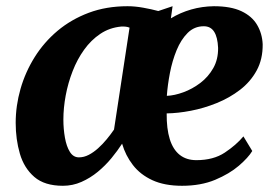

<svg xmlns="http://www.w3.org/2000/svg" viewBox="-20 -588 886 618"><path d="M535.5 -568 530 -529Q560.5 -547.5 595.5 -557.5Q630.5 -567.5 668.5 -568Q723 -568 757 -552Q791 -536 807.5 -508Q824 -480 825.5 -445.5Q826 -397.5 806.2 -361.2Q786.5 -325 752.8 -299Q719 -273 677.5 -256.2Q636 -239.5 594.2 -231.5Q552.5 -223.5 516.5 -223Q516 -173.5 526.5 -140Q537 -106.5 558.5 -89.5Q580 -72.5 612 -72.5Q667 -72.5 703.5 -96.8Q740 -121 763.5 -149L792 -102Q779 -80.5 748.8 -54.5Q718.5 -28.5 672.5 -9.2Q626.5 10 566 10Q509.5 10 470.5 -8Q431.5 -26 407.8 -56.8Q384 -87.5 373 -125.5Q358.5 -103 338.8 -79Q319 -55 294.8 -35Q270.5 -15 242.2 -2.5Q214 10 182.5 10Q123.5 10 90.5 -18.5Q57.5 -47 44 -93.2Q30.5 -139.5 30.5 -192.5Q30.5 -247.5 46 -301.8Q61.5 -356 91.5 -404Q121.5 -452 165.2 -488.8Q209 -525.5 265.5 -546.8Q322 -568 390.5 -568Q414.5 -568 441 -563.2Q467.5 -558.5 489.5 -552.5ZM347 -171 397 -499Q391 -501.5 384.2 -502.2Q377.5 -503 370 -502.5Q332.5 -499 302.8 -479Q273 -459 250.8 -428Q228.5 -397 213.8 -359Q199 -321 191.5 -280.8Q184 -240.5 184 -203Q184 -173 189 -144.8Q194 -116.5 205 -99Q216 -81.5 234 -81.5Q250 -81.5 265.5 -89.5Q281 -97.5 295.8 -110.8Q310.5 -124 323.5 -139.8Q336.5 -155.5 347 -171ZM636 -503.5Q605.5 -503.5 584 -482Q562.5 -460.5 548.5 -426.5Q534.5 -392.5 527 -353.5Q519.5 -314.5 517 -279.5Q541.5 -280.5 570.2 -291Q599 -301.5 624.8 -321Q650.5 -340.5 666.5 -368.8Q682.5 -397 682 -434Q680.5 -468.5 669.2 -486Q658 -503.5 636 -503.5Z"/></svg>

Font: Merriweather ExtraBold
Style: Italic
Weight: 800
Italic angle: -7.8°
Version: Version 2.101